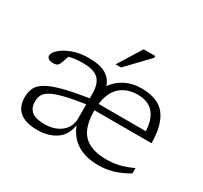

<svg xmlns="http://www.w3.org/2000/svg" viewBox="-151 -939 1222 1157"><g transform="rotate(30 459.5 -361.0)"><path d="M265.5 -477.5Q210 -477.5 169.5 -466Q159.5 -432.5 149.5 -409.5Q143 -395 132.5 -390.8Q122 -386.5 109 -386.5Q86.5 -386.5 75.8 -394.8Q65 -403 65 -415Q65 -434 92.2 -459Q119.5 -484 168.2 -502.8Q217 -521.5 281.5 -521.5Q360 -521.5 401 -496.8Q442 -472 456 -427.5Q488 -472.5 536.8 -497.2Q585.5 -522 647 -522Q763.5 -522 813.8 -457Q864 -392 864 -265.5H467V-263.5Q467 -147 518 -95.8Q569 -44.5 675.5 -44.5Q726.5 -44.5 768.5 -55.5Q810.5 -66.5 855.5 -87.5V-50Q800 -18 751.8 -4Q703.5 10 651 10Q564.5 10 505.8 -25.5Q447 -61 419 -133Q407 -59 354 -24.5Q301 10 228 10Q63.5 10 63.5 -125Q63.5 -159.5 75.8 -187Q88 -214.5 123.5 -236.8Q159 -259 227 -277.8Q295 -296.5 406.5 -313.5V-345.5Q406.5 -414 374.8 -445.8Q343 -477.5 265.5 -477.5ZM646.5 -477.5Q574.5 -477.5 527.5 -437Q480.5 -396.5 469.5 -311H798Q795 -391 757.8 -434.2Q720.5 -477.5 646.5 -477.5ZM130 -133.5Q130 -87.5 157.8 -64.8Q185.5 -42 247 -42Q315.5 -42 361 -77.5Q406.5 -113 406.5 -174V-272Q317 -258.5 262 -244.5Q207 -230.5 178.5 -214.2Q150 -198 140 -178Q130 -158 130 -133.5ZM439 -569 540 -732H620.5V-719L477 -569Z"/></g></svg>

Font: Newsreader 6pt Light
Style: Regular
Weight: 300
Designer: Hugues Gentile
Foundry: Production Type
Version: Version 1.003; ttfautohint (v1.8.3)